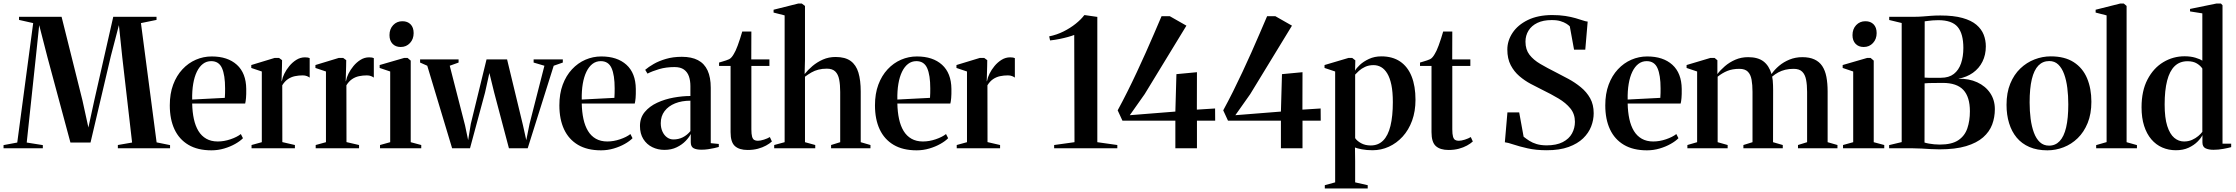

<svg xmlns="http://www.w3.org/2000/svg" viewBox="-35 -838 12634 1085"><path d="M62.5 -32.5 152.5 -707.5 72.5 -725.5V-743H313L431 -270.5L464.5 -117.5L498 -271.5L605 -743H849.5V-725.5L761.5 -707.5L850 -33.5L926 -18V0H631V-18.5L711.5 -32.5L656 -514.5L637 -696L591.5 -521.5L476.5 -32.5H363L233 -515L186.5 -696L167.5 -515L116 -32.5L207 -18V0H-15V-18Z M1160 11.5Q1082 11.5 1029.8 -19.5Q977.5 -50.5 951 -107.2Q924.5 -164 924.5 -242.5Q924.5 -308.5 943.5 -359.5Q962.5 -410.5 995.8 -446.2Q1029 -482 1071.8 -500.5Q1114.5 -519 1161.5 -519Q1251.5 -519 1303.5 -472Q1355.5 -425 1356.5 -335.5Q1357 -304 1355.2 -284.2Q1353.5 -264.5 1350.5 -253H1051Q1052 -205 1060.5 -165.8Q1069 -126.5 1086.2 -98Q1103.5 -69.5 1130.8 -54Q1158 -38.5 1195.5 -38.5Q1231 -38.5 1267.8 -51Q1304.5 -63.5 1326 -80.5L1338 -57Q1322 -40.5 1294.2 -24.8Q1266.5 -9 1231.8 1.2Q1197 11.5 1160 11.5ZM1051 -275.5 1235.5 -285Q1236.5 -299.5 1236.8 -312Q1237 -324.5 1237 -338.5Q1237 -413.5 1219.5 -453Q1202 -492.5 1158.5 -492.5Q1132 -492.5 1111.8 -477Q1091.5 -461.5 1077.5 -432.8Q1063.5 -404 1056.8 -364.2Q1050 -324.5 1051 -275.5Z M1386.5 0V-18.5L1444.5 -34.5V-434L1385 -454V-470.5L1516.5 -510.5H1542L1559 -498L1558.5 -464.5L1556 -377.5L1558.5 -383Q1561 -399.5 1571.8 -421.5Q1582.5 -443.5 1600 -464.8Q1617.5 -486 1640 -500Q1662.5 -514 1688.5 -514Q1698.5 -514 1704.8 -512.8Q1711 -511.5 1715 -509.5V-399.5Q1710 -403.5 1699.8 -407.8Q1689.5 -412 1675.5 -412Q1652.5 -412 1631.2 -407.5Q1610 -403 1592 -390.8Q1574 -378.5 1560 -356L1560.5 -35L1631.5 -18.5V0Z M1749 0V-18.5L1807 -34.5V-434L1747.5 -454V-470.5L1879 -510.5H1904.5L1921.5 -498L1921 -464.5L1918.5 -377.5L1921 -383Q1923.5 -399.5 1934.2 -421.5Q1945 -443.5 1962.5 -464.8Q1980 -486 2002.5 -500Q2025 -514 2051 -514Q2061 -514 2067.2 -512.8Q2073.5 -511.5 2077.5 -509.5V-399.5Q2072.5 -403.5 2062.2 -407.8Q2052 -412 2038 -412Q2015 -412 1993.8 -407.5Q1972.5 -403 1954.5 -390.8Q1936.5 -378.5 1922.5 -356L1923 -35L1994 -18.5V0Z M2112.5 0V-18.5L2170 -34.5V-434L2110.5 -454V-470.5L2248.5 -510.5H2268.5L2286 -495.5V-34.5L2345.5 -18.5V0ZM2229 -572.5Q2200.5 -572.5 2183.2 -590.5Q2166 -608.5 2166 -639.5Q2166 -674 2186.8 -696Q2207.5 -718 2238.5 -718H2239.5Q2268 -718 2285.2 -700.5Q2302.5 -683 2302.5 -651Q2302.5 -617 2281.8 -594.8Q2261 -572.5 2230 -572.5Z M2339 -484.5V-502.5H2556.5V-484.5L2506.5 -466.5L2593 -129.5L2610.5 -46L2625.5 -138L2714.5 -502.5H2830.5L2920.5 -129.5L2939 -46L2957.5 -138L3041.5 -466.5L2980.5 -484.5V-502.5H3145.5V-484.5L3094 -466.5L2947 0H2841L2757.5 -315.5L2730.5 -425.5L2706 -315L2621 0H2520L2379.5 -466.5Z M3361.5 11.5Q3283.5 11.5 3231.2 -19.5Q3179 -50.5 3152.5 -107.2Q3126 -164 3126 -242.5Q3126 -308.5 3145 -359.5Q3164 -410.5 3197.2 -446.2Q3230.5 -482 3273.2 -500.5Q3316 -519 3363 -519Q3453 -519 3505 -472Q3557 -425 3558 -335.5Q3558.5 -304 3556.8 -284.2Q3555 -264.5 3552 -253H3252.5Q3253.5 -205 3262 -165.8Q3270.5 -126.5 3287.8 -98Q3305 -69.5 3332.2 -54Q3359.5 -38.5 3397 -38.5Q3432.5 -38.5 3469.2 -51Q3506 -63.5 3527.5 -80.5L3539.5 -57Q3523.5 -40.5 3495.8 -24.8Q3468 -9 3433.2 1.2Q3398.5 11.5 3361.5 11.5ZM3252.5 -275.5 3437 -285Q3438 -299.5 3438.2 -312Q3438.5 -324.5 3438.5 -338.5Q3438.5 -413.5 3421 -453Q3403.5 -492.5 3360 -492.5Q3333.5 -492.5 3313.2 -477Q3293 -461.5 3279 -432.8Q3265 -404 3258.2 -364.2Q3251.5 -324.5 3252.5 -275.5Z M3719.5 9Q3682.5 9 3651 -6.5Q3619.5 -22 3600.5 -52.2Q3581.5 -82.5 3581.5 -126Q3581.5 -172.5 3608.5 -205Q3635.5 -237.5 3678.8 -257.5Q3722 -277.5 3771.8 -286.5Q3821.5 -295.5 3866.5 -295.5V-351.5Q3866.5 -382.5 3858 -406.8Q3849.5 -431 3830 -445Q3810.5 -459 3777 -459Q3729 -459 3690 -447.5Q3651 -436 3624 -422L3611 -443.5Q3629.5 -459.5 3659 -476.5Q3688.5 -493.5 3728.5 -505.2Q3768.5 -517 3818 -517Q3873 -517 3909.2 -498Q3945.5 -479 3963.5 -440Q3981.5 -401 3981.5 -341.5V-29L4027 -24.5V-7.5Q4016.5 -4.5 4001 -1Q3985.5 2.5 3967.2 5.2Q3949 8 3928.5 8Q3900.5 8 3884.5 -0.5Q3868.5 -9 3868.5 -34.5V-81Q3860 -63 3839.8 -41.8Q3819.5 -20.5 3789.2 -5.8Q3759 9 3719.5 9ZM3770.5 -50Q3799.5 -50 3823.8 -62.2Q3848 -74.5 3866.5 -97V-269Q3817.5 -269 3779.8 -253.8Q3742 -238.5 3720.5 -210Q3699 -181.5 3699 -142Q3699 -115 3708.8 -94Q3718.5 -73 3734.8 -61.5Q3751 -50 3770.5 -50Z M4190 9.5Q4142.5 9.5 4118 -12.5Q4093.5 -34.5 4093.5 -91V-465.5H4028.5V-484.5Q4036 -487 4046.8 -490Q4057.5 -493 4068.5 -496.8Q4079.5 -500.5 4085.5 -503.5Q4094 -508 4100.2 -515.8Q4106.5 -523.5 4111.8 -533Q4117 -542.5 4122 -552Q4127 -562.5 4133.8 -580.8Q4140.5 -599 4147.5 -620.5Q4154.5 -642 4159.5 -660H4211L4210.5 -502.5H4313V-465.5H4211V-107.5Q4211 -80 4215 -66Q4219 -52 4227.2 -47.2Q4235.5 -42.5 4247.5 -42.5Q4262 -42.5 4282.2 -49Q4302.5 -55.5 4315.5 -63.5L4327 -38.5Q4314 -26.5 4294 -15.5Q4274 -4.5 4248 2.5Q4222 9.5 4190 9.5Z M4399 -34.5V-751L4336.5 -767V-783L4476 -818H4496L4514 -804.5V-499.5L4512 -419.5Q4530.5 -443 4556.5 -465Q4582.5 -487 4615.2 -501.5Q4648 -516 4687 -516Q4741 -516 4772 -493.5Q4803 -471 4816 -427.5Q4829 -384 4829 -320.5V-34.5L4884 -18.5V0H4661.5V-18.5L4713 -34.5V-318.5Q4713 -359 4707.2 -388.5Q4701.5 -418 4685.2 -434Q4669 -450 4637.5 -450Q4611.5 -450 4590 -444.5Q4568.5 -439 4550.2 -428.5Q4532 -418 4514 -404.5V-34.5L4572 -18.5V0H4340V-18.5Z M5145 11.5Q5067 11.5 5014.8 -19.5Q4962.5 -50.5 4936 -107.2Q4909.5 -164 4909.5 -242.5Q4909.5 -308.5 4928.5 -359.5Q4947.5 -410.5 4980.8 -446.2Q5014 -482 5056.8 -500.5Q5099.5 -519 5146.5 -519Q5236.5 -519 5288.5 -472Q5340.5 -425 5341.5 -335.5Q5342 -304 5340.2 -284.2Q5338.5 -264.5 5335.5 -253H5036Q5037 -205 5045.5 -165.8Q5054 -126.5 5071.2 -98Q5088.5 -69.5 5115.8 -54Q5143 -38.5 5180.5 -38.5Q5216 -38.5 5252.8 -51Q5289.5 -63.5 5311 -80.5L5323 -57Q5307 -40.5 5279.2 -24.8Q5251.5 -9 5216.8 1.2Q5182 11.5 5145 11.5ZM5036 -275.5 5220.5 -285Q5221.5 -299.5 5221.8 -312Q5222 -324.5 5222 -338.5Q5222 -413.5 5204.5 -453Q5187 -492.5 5143.5 -492.5Q5117 -492.5 5096.8 -477Q5076.5 -461.5 5062.5 -432.8Q5048.5 -404 5041.8 -364.2Q5035 -324.5 5036 -275.5Z M5371.5 0V-18.5L5429.5 -34.5V-434L5370 -454V-470.5L5501.5 -510.5H5527L5544 -498L5543.5 -464.5L5541 -377.5L5543.5 -383Q5546 -399.5 5556.8 -421.5Q5567.5 -443.5 5585 -464.8Q5602.5 -486 5625 -500Q5647.5 -514 5673.5 -514Q5683.5 -514 5689.8 -512.8Q5696 -511.5 5700 -509.5V-399.5Q5695 -403.5 5684.8 -407.8Q5674.5 -412 5660.5 -412Q5637.5 -412 5616.2 -407.5Q5595 -403 5577 -390.8Q5559 -378.5 5545 -356L5545.5 -35L5616.5 -18.5V0Z M6037 -34.5 6035.5 -640.5Q6021.5 -635 6000 -629Q5978.5 -623 5952.8 -617.8Q5927 -612.5 5899 -609.5L5894 -632.5Q5936.5 -641 5975 -660.2Q6013.5 -679.5 6043.8 -703.8Q6074 -728 6092.5 -752.5H6096.5L6166 -742.5V-34.5L6279 -18.5V0H5922V-18.5Z M6607 0V-156H6308L6281 -214.5Q6309 -266 6336.2 -320.5Q6363.5 -375 6389.5 -430.8Q6415.5 -486.5 6440 -541.2Q6464.5 -596 6486.8 -648Q6509 -700 6529 -746.5H6575.5L6669.5 -693L6433.5 -306L6349.5 -187L6607 -207.5L6613 -419L6729 -430L6728.5 -218.5L6831.5 -225L6832 -156H6729V0Z M7203.5 0V-156H6904.5L6877.5 -214.5Q6905.5 -266 6932.8 -320.5Q6960 -375 6986 -430.8Q7012 -486.5 7036.5 -541.2Q7061 -596 7083.2 -648Q7105.5 -700 7125.5 -746.5H7172L7266 -693L7030 -306L6946 -187L7203.5 -207.5L7209.5 -419L7325.5 -430L7325 -218.5L7428 -225L7428.5 -156H7325.5V0Z M7451.5 227V208.5L7510 192.5V-434L7450 -454V-470.5L7585 -510.5H7606.5L7624 -497L7622.5 -438.5Q7629.5 -452.5 7649.8 -471.5Q7670 -490.5 7701.2 -505Q7732.5 -519.5 7771 -519.5Q7834 -519.5 7877 -490.5Q7920 -461.5 7942 -406.5Q7964 -351.5 7964 -274Q7964 -209 7944.8 -156.2Q7925.5 -103.5 7891.5 -66.2Q7857.5 -29 7813.8 -9Q7770 11 7721 11Q7688.5 11 7661 5.8Q7633.5 0.5 7622 -4.5L7623 72.5V192.5L7694 208.5V227ZM7711 -16Q7753.5 -16 7781.2 -43.8Q7809 -71.5 7822.5 -126.5Q7836 -181.5 7836 -261Q7836 -318.5 7827.8 -358.2Q7819.5 -398 7804.5 -422.8Q7789.5 -447.5 7769.8 -458.8Q7750 -470 7727 -470Q7700 -470 7679.2 -460.2Q7658.5 -450.5 7644.8 -438Q7631 -425.5 7623 -416.5V-57.5Q7633 -42 7656.2 -29Q7679.5 -16 7711 -16Z M8151 9.5Q8103.5 9.5 8079 -12.5Q8054.5 -34.5 8054.5 -91V-465.5H7989.5V-484.5Q7997 -487 8007.8 -490Q8018.5 -493 8029.5 -496.8Q8040.5 -500.5 8046.5 -503.5Q8055 -508 8061.2 -515.8Q8067.5 -523.5 8072.8 -533Q8078 -542.5 8083 -552Q8088 -562.5 8094.8 -580.8Q8101.5 -599 8108.5 -620.5Q8115.5 -642 8120.5 -660H8172L8171.5 -502.5H8274V-465.5H8172V-107.5Q8172 -80 8176 -66Q8180 -52 8188.2 -47.2Q8196.5 -42.5 8208.5 -42.5Q8223 -42.5 8243.2 -49Q8263.5 -55.5 8276.5 -63.5L8288 -38.5Q8275 -26.5 8255 -15.5Q8235 -4.5 8209 2.5Q8183 9.5 8151 9.5Z M8705.5 11Q8645 11 8597.5 0.2Q8550 -10.5 8517.5 -21.5Q8485 -32.5 8469 -34L8483.5 -203H8550L8575 -65.5Q8590 -53.5 8607.5 -42.2Q8625 -31 8648.2 -24Q8671.5 -17 8703.5 -16.5Q8760.5 -16.5 8796.2 -35Q8832 -53.5 8848.5 -84Q8865 -114.5 8865 -149.5Q8865 -193.5 8839.5 -225Q8814 -256.5 8772 -281.5Q8730 -306.5 8679.5 -331Q8649 -346 8614.8 -364.2Q8580.5 -382.5 8550.8 -408Q8521 -433.5 8502 -470Q8483 -506.5 8483 -558Q8483 -608 8512.5 -652.5Q8542 -697 8598.5 -724.8Q8655 -752.5 8735.5 -753Q8777.5 -753 8810.8 -747.8Q8844 -742.5 8869 -735.2Q8894 -728 8910.8 -722.2Q8927.5 -716.5 8937 -716L8923.5 -557.5H8860L8836 -689Q8830 -695.5 8816.8 -704Q8803.5 -712.5 8782.5 -718.8Q8761.5 -725 8732 -724.5Q8686 -724.5 8653 -708.8Q8620 -693 8602.8 -665.2Q8585.5 -637.5 8585.5 -602.5Q8585.5 -558 8608 -528.8Q8630.5 -499.5 8669.2 -476.8Q8708 -454 8756 -430Q8790.5 -412.5 8828 -392.2Q8865.5 -372 8898.2 -345.2Q8931 -318.5 8951 -282.8Q8971 -247 8971 -198Q8971 -160.5 8956.8 -123.5Q8942.5 -86.5 8911.2 -56.2Q8880 -26 8829.2 -7.5Q8778.5 11 8705.5 11Z M9272 11.5Q9194 11.5 9141.8 -19.5Q9089.5 -50.5 9063 -107.2Q9036.5 -164 9036.5 -242.5Q9036.5 -308.5 9055.5 -359.5Q9074.5 -410.5 9107.8 -446.2Q9141 -482 9183.8 -500.5Q9226.5 -519 9273.5 -519Q9363.5 -519 9415.5 -472Q9467.5 -425 9468.5 -335.5Q9469 -304 9467.2 -284.2Q9465.5 -264.5 9462.5 -253H9163Q9164 -205 9172.5 -165.8Q9181 -126.5 9198.2 -98Q9215.5 -69.5 9242.8 -54Q9270 -38.5 9307.5 -38.5Q9343 -38.5 9379.8 -51Q9416.5 -63.5 9438 -80.5L9450 -57Q9434 -40.5 9406.2 -24.8Q9378.5 -9 9343.8 1.2Q9309 11.5 9272 11.5ZM9163 -275.5 9347.5 -285Q9348.5 -299.5 9348.8 -312Q9349 -324.5 9349 -338.5Q9349 -413.5 9331.5 -453Q9314 -492.5 9270.5 -492.5Q9244 -492.5 9223.8 -477Q9203.5 -461.5 9189.5 -432.8Q9175.5 -404 9168.8 -364.2Q9162 -324.5 9163 -275.5Z M9500.5 0V-18.5L9555.5 -34.5V-434L9496 -454V-470.5L9630 -510.5H9654.5L9670 -497.5V-419.5Q9687 -442 9712.5 -464Q9738 -486 9771.2 -500.5Q9804.5 -515 9843.5 -515Q9899 -515 9930.5 -491Q9962 -467 9976 -419.5Q9992.5 -444 10018.5 -466Q10044.5 -488 10078 -501.5Q10111.5 -515 10150 -515Q10190.5 -515 10218.2 -502.2Q10246 -489.5 10262.5 -464.8Q10279 -440 10286 -403.8Q10293 -367.5 10293 -320.5V-34.5L10348.5 -18.5V0H10125.5V-18.5L10177 -34.5V-318.5Q10177 -358.5 10171.2 -387.8Q10165.5 -417 10149.2 -433Q10133 -449 10101 -449Q10075 -449 10053.5 -443.8Q10032 -438.5 10014 -428.8Q9996 -419 9979.5 -405Q9981.5 -397 9982.8 -383.8Q9984 -370.5 9984.5 -356Q9985 -341.5 9985 -328L9984.5 -34.5L10039.5 -18.5V0H9817V-18.5L9868.5 -34.5V-318.5Q9868.5 -358.5 9863.2 -387.8Q9858 -417 9842 -433Q9826 -449 9794.5 -449Q9755 -449 9726.2 -437.2Q9697.5 -425.5 9671.5 -404.5V-34.5L9728 -18.5V0Z M10380 0V-18.5L10437.5 -34.5V-434L10378 -454V-470.5L10516 -510.5H10536L10553.5 -495.5V-34.5L10613 -18.5V0ZM10496.5 -572.5Q10468 -572.5 10450.8 -590.5Q10433.5 -608.5 10433.5 -639.5Q10433.5 -674 10454.2 -696Q10475 -718 10506 -718H10507Q10535.5 -718 10552.8 -700.5Q10570 -683 10570 -651Q10570 -617 10549.2 -594.8Q10528.5 -572.5 10497.5 -572.5Z M10711.5 -35V-708L10641 -725V-743H10776.5Q10807 -743 10831.2 -745Q10855.5 -747 10878.8 -748.8Q10902 -750.5 10930 -750.5Q11005 -750.5 11055 -736.5Q11105 -722.5 11133.8 -698Q11162.5 -673.5 11174.8 -642.2Q11187 -611 11187 -576Q11187 -528 11168 -489.8Q11149 -451.5 11113.8 -426.5Q11078.5 -401.5 11031 -393Q11091.5 -394.5 11138.2 -373Q11185 -351.5 11211.5 -312.2Q11238 -273 11238 -221Q11238 -175 11222.8 -134.2Q11207.5 -93.5 11171.8 -62Q11136 -30.5 11075.5 -12.2Q11015 6 10925 6Q10900.5 6 10875.2 4.5Q10850 3 10825 1.5Q10800 0 10775 0H10640.5V-18ZM10841 -399.5Q10850.5 -399 10862.8 -398.5Q10875 -398 10888 -398.2Q10901 -398.5 10912.8 -398.5Q10924.5 -398.5 10933.5 -398.5Q10978.5 -398.5 11006.2 -420.2Q11034 -442 11047 -480.2Q11060 -518.5 11060 -567Q11060 -647.5 11027.8 -685.8Q10995.5 -724 10918.5 -724Q10901 -724 10886.8 -722.8Q10872.5 -721.5 10861 -720Q10849.5 -718.5 10841.5 -717.5ZM10840.5 -32.5Q10851.5 -29 10865.8 -26.5Q10880 -24 10895.5 -22.5Q10911 -21 10927 -21Q10994.5 -21 11031.2 -45.5Q11068 -70 11082.5 -112.8Q11097 -155.5 11097 -209Q11097 -290 11060 -329.8Q11023 -369.5 10943.5 -369.5Q10931 -369.5 10917.2 -369.2Q10903.5 -369 10889.5 -369Q10875.5 -369 10863 -368.5Q10850.5 -368 10841 -367Z M11304 -245.5Q11304 -314 11325 -365.2Q11346 -416.5 11381.8 -450.8Q11417.5 -485 11462.2 -502.2Q11507 -519.5 11554 -519.5Q11632.5 -519.5 11683.5 -486.8Q11734.5 -454 11759 -396Q11783.5 -338 11783.5 -263Q11783.5 -194.5 11762.5 -143Q11741.5 -91.5 11706.2 -57.2Q11671 -23 11626.5 -5.8Q11582 11.5 11535 11.5Q11477 11.5 11433.5 -7.2Q11390 -26 11361.5 -60.2Q11333 -94.5 11318.5 -141.8Q11304 -189 11304 -245.5ZM11544.5 -15Q11580 -15 11604.2 -40.5Q11628.5 -66 11640.8 -118Q11653 -170 11653 -248.5Q11653 -297 11647.5 -341Q11642 -385 11629.5 -419.2Q11617 -453.5 11596.5 -473.2Q11576 -493 11545.5 -493Q11509 -493 11484.2 -467.8Q11459.5 -442.5 11447 -390.8Q11434.5 -339 11434.5 -259Q11434.5 -210.5 11440.2 -166.5Q11446 -122.5 11458.8 -88.2Q11471.5 -54 11492.5 -34.5Q11513.5 -15 11544.5 -15Z M11869.5 -35V-751L11807.5 -767V-783L11946.5 -818H11966.5L11982.5 -804.5V-34.5L12041 -18V0H11810.5V-18Z M12261 11Q12219.5 11 12184 -4.5Q12148.5 -20 12122.2 -50.8Q12096 -81.5 12081.5 -126.8Q12067 -172 12067 -231.5Q12067 -325 12100.8 -389.2Q12134.5 -453.5 12190 -486.8Q12245.5 -520 12310 -520Q12344 -520 12371 -512Q12398 -504 12410.5 -495V-762.5L12341 -773.5V-787.5L12490 -818H12515.5L12524.5 -808.5V-26H12573.5V-6.5Q12558 -2 12529.5 3.2Q12501 8.5 12474 8.5Q12446 8.5 12428.5 0Q12411 -8.5 12411 -33.5V-74.5Q12403.5 -58 12383.5 -37.8Q12363.5 -17.5 12332.8 -3.2Q12302 11 12261 11ZM12307 -38.5Q12332 -38.5 12352.2 -47.5Q12372.5 -56.5 12387.5 -69.2Q12402.5 -82 12410.5 -93V-450.5Q12400.5 -466.5 12379.8 -479.2Q12359 -492 12327 -492Q12282.5 -492 12254 -464.2Q12225.5 -436.5 12211.5 -382Q12197.5 -327.5 12197.5 -247.5Q12197.5 -172 12212.2 -126Q12227 -80 12251.8 -59.2Q12276.5 -38.5 12307 -38.5Z"/></svg>

Font: Merriweather 144pt SemiBold
Style: Regular
Weight: 600
Version: Version 2.100